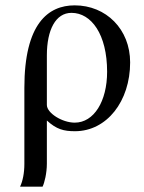

<svg xmlns="http://www.w3.org/2000/svg" viewBox="-20 -480 536 717"><path d="M155 -273C155 -369 188 -432 247 -432C321 -432 380 -352 380 -212C380 -102 331 -22 259 -22C212 -22 155 -58 155 -88ZM71 132C71 166 65 196 55 217H139C146 203 155 167 155 131V-30C191 3 218 10 260 10C379 10 466 -102 466 -247C466 -371 376 -460 259 -460C160 -460 71 -392 71 -152Z"/></svg>

Font: XITS Math
Style: Regular
Weight: 400
Designer: MicroPress Inc., with final additions and corrections provided by Coen Hoffman, Elsevier (retired)
Version: Version 1.302